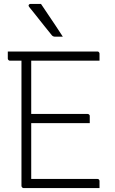

<svg xmlns="http://www.w3.org/2000/svg" viewBox="-20 -964 590 984"><path d="M20 -700H479Q483 -700 485 -698.5Q487 -697 488.5 -694.5Q490 -692 490 -689Q490 -679 490 -671Q490 -663 490 -653H31Q28 -653 25.5 -654.5Q23 -656 21.5 -658.5Q20 -661 20 -664Q20 -674 20 -682Q20 -690 20 -700ZM110 -380H429Q432 -380 434.5 -378.5Q437 -377 438.5 -375Q440 -373 440 -369Q440 -363 440 -357Q440 -351 440 -345.5Q440 -340 440 -333H110ZM101 0Q99 0 97 -1Q95 -2 93.5 -3.5Q92 -5 91 -7Q90 -9 90 -11Q90 -79 90 -147Q90 -215 90 -283Q90 -351 90 -418.5Q90 -486 90 -554Q90 -622 90 -690H145L140 -679Q140 -660 140 -640Q140 -620 140 -597Q140 -538 140 -469.5Q140 -401 140 -329Q140 -257 140 -185Q140 -113 140 -47H479Q484 -47 487 -44Q490 -41 490 -36Q490 -27 490 -18Q490 -9 490 0ZM190 -944Q211 -913 229 -886Q247 -859 265 -832.5Q283 -806 302 -776Q296 -776 289.5 -776Q283 -776 276 -776Q269 -776 262 -776Q256 -776 251.5 -778.5Q247 -781 245 -784Q224 -810 210 -827.5Q196 -845 184.5 -859.5Q173 -874 160 -890.5Q147 -907 129 -929Q125 -934 127.5 -939Q130 -944 136 -944Q146 -944 153.5 -944Q161 -944 170 -944Q179 -944 190 -944Z"/></svg>

Font: Recursive Light
Style: Regular
Weight: 300
Version: Version 1.085